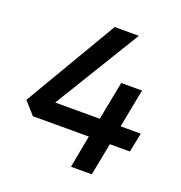

<svg xmlns="http://www.w3.org/2000/svg" viewBox="-127 -810 868 919"><g transform="rotate(20 307.0 -350.0)"><path d="M574 -165H472L440 0H334L365 -165H80L24 -228L302 -700H425L158 -263H385L423 -459H529L491 -263H594Z"/></g></svg>

Font: REM
Style: Italic
Weight: 400
Italic angle: -11°
Designer: Octavio Pardo
Foundry: Ashler Design
Version: Version 1.005;gftools[0.9.28]